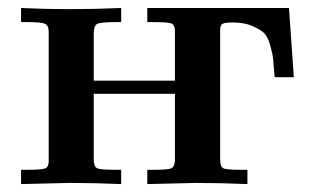

<svg xmlns="http://www.w3.org/2000/svg" viewBox="-20 -465 791 485"><path d="M33.2 0V-36.1H49.8Q86.9 -36.1 95 -40Q103 -43.9 103 -58.1V-384.8Q103 -400.9 93.5 -405Q84 -409.2 48.8 -409.2H33.2V-444.8Q93.3 -441.9 153.8 -441.9Q219.7 -441.9 286.1 -444.8V-409.2H274.9Q233.9 -409.2 225.3 -404.5Q216.8 -399.9 216.8 -379.9V-261.2H421.9V-389.2Q420.9 -403.3 411.4 -406.2Q401.9 -409.2 363.8 -409.2H352.1V-444.8H710L722.2 -270H673.8Q670.9 -303.2 669.9 -315.7Q668.9 -328.1 662.4 -351.1Q655.8 -374 645.3 -383.1Q634.8 -392.1 615.5 -400.1Q596.2 -408.2 566.9 -408.2Q545.9 -408.2 541 -404.1Q536.1 -399.9 536.1 -388.2V-63Q536.1 -44.9 543 -40.5Q549.8 -36.1 586.9 -36.1H605V0Q539.1 -2.9 474.1 -2.9Q462.9 -2.9 352.1 0V-36.1H367.2Q403.3 -36.1 412.1 -39.6Q420.9 -43 421.9 -59.1V-228H216.8V-59.1Q217.8 -43 226.3 -39.6Q234.9 -36.1 271 -36.1H286.1V0Q220.2 -2.9 154.8 -2.9Q144 -2.9 33.2 0Z"/></svg>

Font: CMU Serif
Style: Bold
Weight: 700
Version: Version 0.7.0